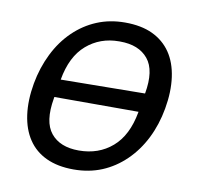

<svg xmlns="http://www.w3.org/2000/svg" viewBox="-68 -630 736 711"><g transform="rotate(10 300.0 -274.5)"><path d="M53 -278Q64 -339 90 -391.5Q116 -444 154.8 -481.5Q193.5 -519 241.8 -539Q290 -559 347 -559Q408 -559 450.5 -539Q493 -519 518.8 -481.5Q544.5 -444 552 -389.8Q559.5 -335.5 548 -271Q537 -209 511 -157.2Q485 -105.5 446 -67.8Q407 -30 358.8 -10Q310.5 10 252.5 10Q193 10 150 -10Q107 -30 81.8 -67.8Q56.5 -105.5 49 -159.2Q41.5 -213 53 -278ZM452.5 -240 453 -242H136.5L135.5 -236Q120 -147 154.2 -104.8Q188.5 -62.5 259.5 -62.5Q334 -62.5 385.2 -106.8Q436.5 -151 452.5 -240ZM337 -486.5Q266 -486.5 215 -442.5Q164 -398.5 148.5 -309.5L465 -313Q481 -402 446.2 -444.2Q411.5 -486.5 340.5 -486.5Z"/></g></svg>

Font: JuliaMono MediumItalic
Style: Regular
Weight: 500
Italic angle: -9°
Monospace: yes
Designer: cormullion
Foundry: corm
Version: Version 0.049; ttfautohint (v1.8.4)